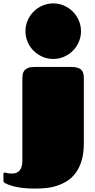

<svg xmlns="http://www.w3.org/2000/svg" viewBox="-86 -892 556 1124"><path d="M63 -709Q63 -742.7 75.9 -772.5Q88.9 -802.2 110.8 -824.2Q132.8 -846.2 162.6 -859.1Q192.4 -872.1 226.1 -872.1Q259.3 -872.1 288.8 -859.1Q318.4 -846.2 340.3 -824.2Q362.3 -802.2 375.2 -772.5Q388.2 -742.7 388.2 -709Q388.2 -675.8 375.2 -646.2Q362.3 -616.7 340.3 -594.7Q318.4 -572.8 288.8 -559.8Q259.3 -546.9 226.1 -546.9Q192.4 -546.9 162.6 -559.8Q132.8 -572.8 110.8 -594.7Q88.9 -616.7 75.9 -646.2Q63 -675.8 63 -709ZM-65.9 127.9Q-65.9 121.6 -64 119.9Q-62 118.2 -59.1 118.2Q-56.2 118.2 -53 119.1Q-49.8 120.1 -45.2 121.1Q-40.5 122.1 -33.7 123Q-26.9 124 -16.1 124Q44.9 124 44.9 48.3V-432.1Q44.9 -443.4 46.6 -455.3Q48.3 -467.3 55.4 -477.3Q62.5 -487.3 76.7 -493.7Q90.8 -500 116.2 -500H329.6Q353 -500 367.7 -495.6Q382.3 -491.2 390.6 -482.7Q398.9 -474.1 401.9 -461.4Q404.8 -448.7 404.8 -431.6V-53.2Q404.8 5.4 391.8 48.1Q378.9 90.8 357.2 120.1Q335.4 149.4 306.9 167.5Q278.3 185.5 247.1 195.6Q215.8 205.6 183.6 208.7Q151.4 211.9 122.6 211.9Q58.1 211.9 14.6 203.4Q-28.8 194.8 -57.1 179.7Q-59.6 178.7 -62.7 175.5Q-65.9 172.4 -65.9 164.1Z"/></svg>

Font: Fascinate
Style: Regular
Weight: 900
Designer: Astigmatic (AOETI)
Foundry: Astigmatic (AOETI)
Version: Version 1.000